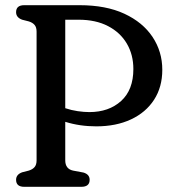

<svg xmlns="http://www.w3.org/2000/svg" viewBox="-20 -720 667 740"><path d="M605.5 -451Q605.5 -384.5 573.8 -335.5Q542 -286.5 484.8 -259.8Q427.5 -233 351 -233Q287.5 -233 231.5 -250.5V-102Q231.5 -69 261.5 -62.5L301.5 -55Q325.5 -48 325.5 -27Q325.5 0 293.5 0H73.5Q42 0 42 -27Q42 -47.5 65.5 -56L91 -62.5Q105.5 -67 113.2 -76Q121 -85 121 -102V-598Q121 -615 113.2 -624Q105.5 -633 91 -637.5L65.5 -644Q42 -652.5 42 -673Q42 -700 73.5 -700H286.5Q388.5 -700 459.5 -667Q530.5 -634 568 -577.5Q605.5 -521 605.5 -451ZM231.5 -644V-303Q255.5 -295 279.8 -291.5Q304 -288 324.5 -288Q399.5 -288 446.8 -330.8Q494 -373.5 494 -454Q494 -509 468.8 -552Q443.5 -595 396.2 -619.5Q349 -644 283 -644Z"/></svg>

Font: Fraunces 72pt SuperSoft
Style: Regular
Weight: 400
Version: Version 1.000;[b76b70a41]